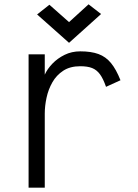

<svg xmlns="http://www.w3.org/2000/svg" viewBox="-20 -870 640 890"><path d="M112.5 0V-618H187.5V-524Q199.5 -550.5 223 -575Q246.5 -599.5 279.5 -615.8Q312.5 -632 352 -632Q402.5 -632 436.5 -619.5Q470.5 -607 494.5 -577.8Q518.5 -548.5 538.5 -498L471.5 -467.5Q458.5 -505 443.5 -525.5Q428.5 -546 407.2 -554.5Q386 -563 352 -563Q305 -563 273.2 -542.2Q241.5 -521.5 222.8 -488.5Q204 -455.5 195.8 -417.2Q187.5 -379 187.5 -343.5V0ZM300 -671.5 152 -803 209 -848 300 -767.5 390.5 -850 448.5 -805Z"/></svg>

Font: Victor Mono Thin
Style: Regular
Weight: 100
Monospace: yes
Designer: Rune Bjørnerås
Version: Version 1.561;gftools[0.9.30]